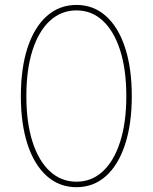

<svg xmlns="http://www.w3.org/2000/svg" viewBox="-20 -757 625 786"><path d="M293 9.3Q223.1 9.3 171.9 -36.1Q120.6 -81.5 93 -165.3Q65.4 -249 65.4 -363.3Q65.4 -478.5 93 -562.3Q120.6 -646 171.9 -691.4Q223.1 -736.8 293 -736.8Q362.8 -736.8 413.6 -691.4Q464.4 -646 491.9 -562.3Q519.5 -478.5 519.5 -363.3Q519.5 -249 491.9 -165.3Q464.4 -81.5 413.6 -36.1Q362.8 9.3 293 9.3ZM293 -13.2Q355.5 -13.2 401.1 -55.7Q446.8 -98.1 471.9 -176.8Q497.1 -255.4 497.1 -363.3Q497.1 -472.2 471.9 -550.8Q446.8 -629.4 401.1 -671.9Q355.5 -714.4 293 -714.4Q230.5 -714.4 184.3 -671.9Q138.2 -629.4 113 -550.8Q87.9 -472.2 87.9 -363.3Q87.9 -255.4 113 -176.8Q138.2 -98.1 184.3 -55.7Q230.5 -13.2 293 -13.2Z"/></svg>

Font: Inter 17pt Thin
Style: Regular
Weight: 250
Version: Version 4.001;git-66647c0bb